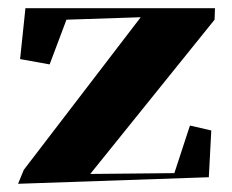

<svg xmlns="http://www.w3.org/2000/svg" viewBox="-20 -519 566 468"><path d="M24 -71 38 -105 323 -477 142 -471 101 -362 29 -375 42 -499H504L503 -471L200 -95L405 -97L443 -213L495 -201L489 -87Z"/></svg>

Font: Xiangcui Kesong Xiangcui Kesong
Style: Regular
Weight: 400
Version: Version 1.501;March 28, 2024;FontCreator 14.0.0.2814 64-bit